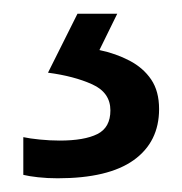

<svg xmlns="http://www.w3.org/2000/svg" viewBox="-20 -20 265 280"><path d="M212 139Q212 187 175 213.5Q138 240 64 240Q49 240 35.5 238.5Q22 237 14 235V180Q23 182 38 183.5Q53 185 67 185Q103 185 122 175.5Q141 166 141 141Q141 115 114.5 103Q88 91 50 86L93 0H151L125 53Q149 58 169 68.5Q189 79 200.5 96Q212 113 212 139Z"/></svg>

Font: Noto Sans Canadian Aboriginal
Style: Regular
Weight: 400
Designer: Monotype Design Team, Typotheque's Kevin King
Foundry: Monotype Imaging Inc.
Version: Version 2.002